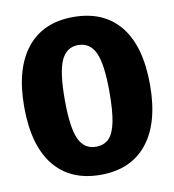

<svg xmlns="http://www.w3.org/2000/svg" viewBox="-82 -785 795 876"><g transform="rotate(-10 315.5 -347.5)"><path d="M607 -348Q607 -171 531 -76.5Q455 18 315 18Q175 18 99.5 -75.5Q24 -169 24 -348Q24 -524 99.5 -618.5Q175 -713 315 -713Q456 -713 531.5 -620Q607 -527 607 -348ZM212 -348Q212 -219 236.5 -165.5Q261 -112 315 -112Q353 -112 375.5 -134.5Q398 -157 408.5 -208.5Q419 -260 419 -348Q419 -476 394.5 -529.5Q370 -583 315 -583Q261 -583 236.5 -529.5Q212 -476 212 -348Z"/></g></svg>

Font: Fira Sans Condensed ExtraBold
Style: Regular
Weight: 800
Width: 3
Designer: Carrois Corporate & Edenspiekermann AG
Foundry: Carrois Corporate GbR & Edenspiekermann AG
Version: Version 4.203